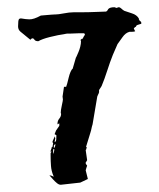

<svg xmlns="http://www.w3.org/2000/svg" viewBox="-20 -474 441 531"><path d="M165 -381Q139 -377 117.5 -371.5Q96 -366 86 -360Q78 -360 75.5 -364Q73 -368 70 -368Q67 -368 64 -364Q43 -381 36.5 -386.5Q30 -392 30 -401Q30 -418 32.5 -421Q35 -424 42 -422.5Q49 -421 61 -420.5Q73 -420 93 -431Q94 -431 99 -431.5Q104 -432 110.5 -432.5Q117 -433 122.5 -433.5Q128 -434 131 -434H133Q141 -434 156.5 -437Q172 -440 183 -440H189H195Q227 -440 246 -441Q265 -442 273 -442Q276 -443 277 -445Q278 -447 279.5 -449Q281 -451 285 -452.5Q289 -454 297 -454L302 -452L308 -454Q312 -454 316 -450Q320 -446 324 -444Q332 -441 345 -437Q358 -433 364 -423V-421Q366 -416 368.5 -415Q371 -414 371 -409Q371 -408 365 -406.5Q359 -405 357 -403L356 -400Q354 -400 352.5 -398Q351 -396 350 -396Q351 -394 351.5 -392Q352 -390 354 -388Q352 -386 344 -386H338Q327 -383 319 -371.5Q311 -360 305 -352L292 -322Q284 -302 276.5 -278.5Q269 -255 261 -236L254 -225V-219Q253 -217 253 -216Q253 -215 252 -214L249 -207L236 -130Q234 -124 233 -118.5Q232 -113 230 -107L218 -68L220 -67Q219 -65 219 -63Q219 -61 217 -59L221 -31L217 -24V-25Q216 -24 217.5 -21Q219 -18 221 -16Q220 -13 218.5 -8.5Q217 -4 217 -3L223 21L202 31L148 37Q143 37 137.5 32.5Q132 28 127.5 23Q123 18 119.5 14Q116 10 116 11Q123 11 128 15V13Q122 -1 121 -15Q120 -29 120 -43V-51L123 -55L120 -54V-55Q120 -58 121.5 -61Q123 -64 123 -67H125L127 -78L125 -81Q125 -83 128 -89Q131 -95 131 -97L133 -92L131 -81Q135 -82 135.5 -88Q136 -94 136 -100L131 -103L135 -113L144 -126V-133L139 -130V-132Q139 -140 144 -146Q149 -152 149 -159L148 -162Q148 -169 151 -182.5Q154 -196 154 -199L153 -207L157 -234H163Q164 -236 166 -243.5Q168 -251 170 -259.5Q172 -268 175 -275Q178 -282 181 -284L190 -315Q190 -314 192 -318.5Q194 -323 197 -330Q200 -337 202 -345Q204 -353 204 -360Q204 -363 202 -363L208 -368V-365L211 -372Q215 -377 215 -380L212 -382H198Q191 -382 185 -381.5Q179 -381 172 -381ZM130 -62Q127 -62 127 -59V-48Q128 -50 129 -53Q130 -56 130 -58ZM133 -76 129 -72V-64Q133 -68 133 -74Z"/></svg>

Font: East Sea Dokdo
Style: Regular
Weight: 400
Designer: YoonDesign Inc.
Foundry: YoonDesign Inc.
Version: Version 1.00